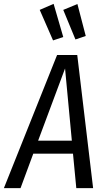

<svg xmlns="http://www.w3.org/2000/svg" viewBox="-47 -972 548 992"><path d="M279.8 -780.8 227.1 -763.2 158.2 -920.9 230 -952.1ZM396 -786.1 342.8 -768.1 279.8 -920.9 353 -951.2ZM347.2 0 330.1 -178.2H125L59.1 0H-26.9L248 -688H352.1L434.1 0ZM149.9 -245.1H324.2L289.1 -618.2Z"/></svg>

Font: Fira Sans Compressed Book
Style: Italic
Weight: 350
Width: 3
Italic angle: -8°
Designer: Carrois Corporate & Edenspiekermann AG
Foundry: Carrois Corporate GbR & Edenspiekermann AG
Version: Version 4.203;PS 004.203;hotconv 1.0.88;makeotf.lib2.5.64775